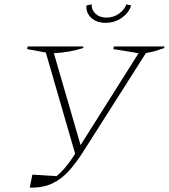

<svg xmlns="http://www.w3.org/2000/svg" viewBox="-20 -858 777 884"><path d="M117 6 129 -54 240 -47Q263 -66 283 -90Q303 -114 326 -150L191 -616L105 -632L107 -644H364L363 -637Q303 -617 228 -613L351 -190L618 -613L502 -632L504 -644H737L736 -637Q711 -628 692 -622.5Q673 -617 652 -614L366 -164Q332 -110 297.5 -71.5Q263 -33 220 -13Q177 7 117 6ZM465 -753Q424 -753 399.5 -776.5Q375 -800 378 -833L402 -838Q401 -812 420 -794.5Q439 -777 470 -777Q502 -777 527 -794.5Q552 -812 562 -838L584 -833Q574 -800 541.5 -776.5Q509 -753 465 -753Z"/></svg>

Font: Piazzolla SC Thin
Style: Italic
Weight: 100
Italic angle: -11.3°
Designer: Juan Pablo del Peral
Foundry: Huerta Tipografica
Version: Version 1.330